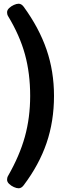

<svg xmlns="http://www.w3.org/2000/svg" viewBox="-20 -800 371 1031"><path d="M80 -780Q95 -780 107 -764Q190 -650 230 -533.5Q270 -417 270 -285Q270 -149 230 -32Q190 85 107 195Q95 211 80 211Q69 211 54.5 204.5Q40 198 29 187.5Q18 177 18 165Q18 161 19 155.5Q20 150 23 145Q85 37 113.5 -65.5Q142 -168 142 -285Q142 -406 114 -508Q86 -610 23 -714Q20 -719 19 -724.5Q18 -730 18 -734Q18 -746 29 -756.5Q40 -767 54.5 -773.5Q69 -780 80 -780Z"/></svg>

Font: Asap Semi Expanded ExtraBold
Style: Regular
Weight: 800
Width: 6
Designer: Pablo Cosgaya
Foundry: Omnibus-Type
Version: Version 3.001; ttfautohint (v1.8.4.7-5d5b)